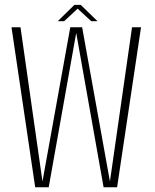

<svg xmlns="http://www.w3.org/2000/svg" viewBox="-20 -790 654 810"><path d="M128.5 0 28.5 -675H66.5L159 -26H159.5L276.5 -675H326.5L443.5 -26H444L537 -675H575L474 0H417L302 -648.5H301L185.5 0ZM223.5 -700.5 294 -769.5H320.5L391.5 -700.5H365L307.5 -753.5L250.5 -700.5Z"/></svg>

Font: Anybody ExtraLight
Style: Regular
Weight: 200
Designer: Tyler Finck
Foundry: Etcetera Type Company
Version: Version 1.010; ttfautohint (v1.8.3) -l 8 -r 50 -G 200 -x 14 